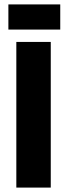

<svg xmlns="http://www.w3.org/2000/svg" viewBox="-20 -850 304 870"><path d="M54 0V-660H210V0ZM18 -716V-830H253V-716Z"/></svg>

Font: Bricolage Grotesque 12pt Condensed ExtraBold
Style: Regular
Weight: 800
Width: 3
Designer: Mathieu Triay
Foundry: Atelier Triay
Version: Version 1.001; ttfautohint (v1.8.4.7-5d5b);gftools[0.9.33.de